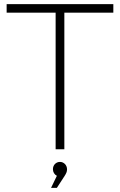

<svg xmlns="http://www.w3.org/2000/svg" viewBox="-20 -719 578 925"><path d="M12 -699V-658H248V0H290V-658H526V-699ZM269 61C250 61 235 76 235 96C235 110 242 122 254 128L226 186H254L291 129C298 118 303 109 303 97C303 76 287 61 269 61Z"/></svg>

Font: Montserrat ExtraLight
Style: Regular
Weight: 250
Designer: Julieta Ulanovsky
Foundry: Julieta Ulanovsky
Version: Version 4.000